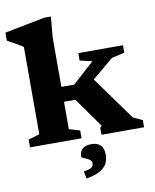

<svg xmlns="http://www.w3.org/2000/svg" viewBox="-103 -814 913 1130"><g transform="rotate(-10 354.0 -249.0)"><path d="M374.5 -253 445 -355 651 -69 707 -42.5V0H452.5V-42.5L463 -52L337 -229.5H204.5V-318.5H345.5L475 -435.5L401.5 -452.5V-497H668.5V-452.5L592 -435ZM269 -66 333.5 -46.5V0H25.5V-46.5L92.5 -66.5V-587.5Q86 -593 71.5 -601.8Q57 -610.5 38.2 -621Q19.5 -631.5 0 -642V-690L241 -737H280L269 -610.5ZM313 195Q349 188.5 360.2 180.5Q371.5 172.5 371.5 156.5Q371.5 144 362.5 136.2Q353.5 128.5 342 123.8Q330.5 119 321.5 115Q312.5 111 312.5 106.5Q312.5 76 330.2 60Q348 44 385 44Q418.5 44 437.8 62Q457 80 457 122Q457 147.5 445.8 170.8Q434.5 194 405 211.5Q375.5 229 321.5 238.5Z"/></g></svg>

Font: Newsreader 9pt
Style: Bold
Weight: 700
Designer: Hugues Gentile
Foundry: Production Type
Version: Version 1.003